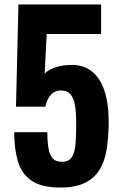

<svg xmlns="http://www.w3.org/2000/svg" viewBox="-20 -830 542 864"><path d="M252 14Q167 14 122 -17Q77 -48 60.5 -104Q44 -160 44 -235H193Q193 -191 198.5 -161Q204 -131 218.5 -116Q233 -101 262 -102Q291 -103 304 -124Q317 -145 320 -184Q323 -223 323 -276Q323 -319 318 -352Q313 -385 298.5 -404Q284 -423 254 -423Q227 -423 209.5 -404Q192 -385 184 -350H52L63 -810H435V-677H190L181 -498Q193 -513 221.5 -524Q250 -535 283 -537Q346 -543 387.5 -513Q429 -483 449 -424.5Q469 -366 469 -282Q469 -218 461 -163.5Q453 -109 430 -69.5Q407 -30 364 -8Q321 14 252 14Z"/></svg>

Font: Oswald SemiBold
Style: Regular
Weight: 600
Designer: Vernon Adams
Foundry: Vernon Adams
Version: Version 4.103;gftools[0.9.33.dev8+g029e19f]